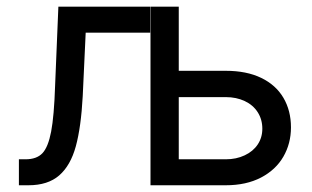

<svg xmlns="http://www.w3.org/2000/svg" viewBox="-20 -550 926 570"><path d="M36.1 -77.1H55.7Q88.9 -77.1 106 -95.2Q123 -113.3 131.8 -159.2Q140.6 -205.1 143.6 -295.9L153.3 -530.3H425.8V-453.1H234.4L225.6 -264.6Q220.7 -172.9 205.1 -115.7Q189.5 -58.6 155.8 -29.3Q122.1 0 64.5 0H36.1ZM843.8 -171.9Q843.8 -124 821.3 -85Q798.8 -45.9 754.9 -22.9Q710.9 0 650.4 0H426.8V-530.3H510.7V-77.1H650.4Q681.6 -77.1 706.5 -88.9Q731.4 -100.6 745.1 -121.1Q758.8 -141.6 758.8 -168Q758.8 -195.3 745.1 -216.8Q731.4 -238.3 706.5 -250Q681.6 -261.7 650.4 -261.7H497.1V-339.8H650.4Q711.9 -339.8 755.4 -318.8Q798.8 -297.9 821.3 -259.8Q843.8 -221.7 843.8 -171.9Z"/></svg>

Font: Pretendard Std Variable
Style: Regular
Weight: 400
Designer: Base glyphs from Inter by Rasmus Andersson; Hangeul glyphs from Noto Sans CJK(Source Han Sans) by Jang Soo-young and Kan
Foundry: Kil Hyung-jin
Version: Version 1.309;Glyphs 3.2 (3225)